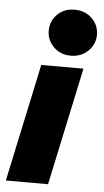

<svg xmlns="http://www.w3.org/2000/svg" viewBox="-55 -826 466 861"><g transform="rotate(5 177.5 -395.0)"><path d="M246 -583Q199 -583 168.5 -613.5Q138 -644 138 -686Q138 -730 168.5 -760Q199 -790 246 -790Q293 -790 324 -760Q355 -730 355 -686Q355 -644 324 -613.5Q293 -583 246 -583ZM5 0 118 -530H308L195 0Z"/></g></svg>

Font: Be Vietnam Pro Black
Style: Italic
Weight: 900
Italic angle: -12°
Designer: Lam Bao, Tony Le, Vietanh Nguyen
Foundry: Yellow Type Foundry
Version: Version 1.002; ttfautohint (v1.8.3)